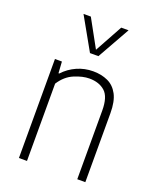

<svg xmlns="http://www.w3.org/2000/svg" viewBox="-148 -896 807 985"><g transform="rotate(20 255.0 -404.0)"><path d="M76.5 0V-540.5H114.5L118.5 -478H122.5Q153.5 -511.5 195 -530Q236.5 -548.5 283.5 -548.5Q328.5 -548.5 363.8 -532.2Q399 -516 419 -478.5Q439 -441 439 -376.5V0H395V-375Q395 -449.5 363 -478.2Q331 -507 277.5 -507Q241 -507 196 -488.2Q151 -469.5 120.5 -422V0ZM235 -630.5 135 -808H175L258 -657L341 -808H381L281 -630.5Z"/></g></svg>

Font: Encode Sans SmCnd XLt
Style: Regular
Weight: 200
Width: 4
Designer: Multiple Designers
Foundry: Impallari Type
Version: Version 3.002; ttfautohint (v1.8.3) -l 8 -r 50 -G 200 -x 14 